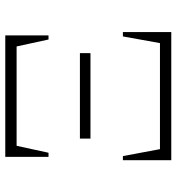

<svg xmlns="http://www.w3.org/2000/svg" viewBox="10 -696 685 746"><g transform="rotate(-90 353.0 -322.5)"><path d="M117 -477V-645H589V-477H573L546 -601H160L133 -477ZM188 -314V-355H520V-314ZM104 0V-188H120L147 -44H559L585 -188H602V0Z"/></g></svg>

Font: Piazzolla SC ExtraLight
Style: Regular
Weight: 200
Designer: Juan Pablo del Peral
Foundry: Huerta Tipografica
Version: Version 1.330